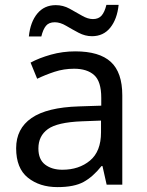

<svg xmlns="http://www.w3.org/2000/svg" viewBox="-20 -755 601 785"><path d="M288 -545Q386 -545 433 -502Q480 -459 480 -365V0H416L399 -76H395Q360 -32 321.5 -11Q283 10 215 10Q142 10 94 -28.5Q46 -67 46 -149Q46 -229 109 -272.5Q172 -316 303 -320L394 -323V-355Q394 -422 365 -448Q336 -474 283 -474Q241 -474 203 -461.5Q165 -449 132 -433L105 -499Q140 -518 188 -531.5Q236 -545 288 -545ZM314 -259Q214 -255 175.5 -227Q137 -199 137 -148Q137 -103 164.5 -82Q192 -61 235 -61Q303 -61 348 -98.5Q393 -136 393 -214V-262ZM98 -606Q104 -665 132.5 -699.5Q161 -734 208 -734Q238 -734 264.5 -719.5Q291 -705 315 -691Q339 -677 360 -677Q383 -677 395.5 -691.5Q408 -706 415 -735H465Q459 -677 431 -642Q403 -607 356 -607Q328 -607 301.5 -621Q275 -635 250.5 -649.5Q226 -664 204 -664Q180 -664 168 -649.5Q156 -635 149 -606Z"/></svg>

Font: Noto Sans Saurashtra
Style: Regular
Weight: 400
Designer: Monotype Design Team
Foundry: Monotype Imaging Inc.
Version: Version 2.001; ttfautohint (v1.8.4.7-5d5b)